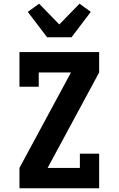

<svg xmlns="http://www.w3.org/2000/svg" viewBox="-20 -1016 640 1036"><path d="M85 0V-110L363 -625H189V-548H85V-735H515V-625L237 -110H411V-187H515V0ZM234 -815 130 -952 191 -996 300 -884 409 -996 470 -952 366 -815Z"/></svg>

Font: Iosevka HT Extrabold Extended
Style: Regular
Weight: 800
Width: 7
Monospace: yes
Designer: Belleve Invis
Foundry: Belleve Invis
Version: Version 32.3.0; ttfautohint (v1.8.4)